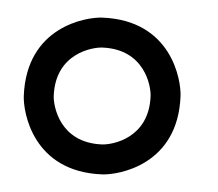

<svg xmlns="http://www.w3.org/2000/svg" viewBox="-20 -470 248 218"><path d="M96 -450C78.2 -450.7 10 -440 7 -361C6.3 -343.2 17 -275 96 -272C113.8 -271.3 182 -282 185 -361C185.7 -378.8 175 -447 96 -450ZM41 -361C42.8 -409.5 85 -416.4 96 -416C144.5 -414.2 151.4 -372 151 -361C149.2 -312.5 107 -305.6 96 -306C47.5 -307.8 40.6 -350 41 -361Z"/></svg>

Font: LetsTrace
Style: basic
Weight: 500
Version: Version 002.000